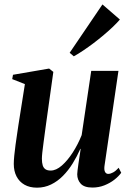

<svg xmlns="http://www.w3.org/2000/svg" viewBox="-20 -833 586 864"><path d="M146.5 11.5Q113.5 11.5 90.2 -1.8Q67 -15 54.5 -39Q42 -63 42 -95.5Q42 -110 44.2 -132.8Q46.5 -155.5 50 -181.8Q53.5 -208 57.2 -231.8Q61 -255.5 63 -271L92 -454.5L35 -477L38.5 -496.5L201 -524.5L220 -509.5L188 -281Q185.5 -262.5 182.2 -238.2Q179 -214 175.8 -190.2Q172.5 -166.5 170.5 -147.5Q168.5 -128.5 168.5 -119Q168.5 -101 172.2 -89Q176 -77 184.8 -71.2Q193.5 -65.5 208 -65.5Q232.5 -65.5 258.2 -88Q284 -110.5 307.5 -147Q331 -183.5 347.5 -225L390.5 -514H513L450 -85Q448 -68 452.8 -59.2Q457.5 -50.5 467 -50.5Q477 -50.5 489.2 -57.2Q501.5 -64 514 -78L525.5 -55.5Q514 -39.5 494.5 -24.2Q475 -9 449.8 1Q424.5 11 396 11Q359 11 343.2 -6.5Q327.5 -24 327.5 -49Q327.5 -53.5 329 -66.5Q330.5 -79.5 333 -96.5Q335.5 -113.5 338.2 -131.2Q341 -149 343 -163H341.5Q326.5 -129 307 -97.5Q287.5 -66 263.2 -41.5Q239 -17 209.8 -2.8Q180.5 11.5 146.5 11.5ZM293.5 -595.5 441 -813 519.5 -745Q506.5 -730 488 -712.2Q469.5 -694.5 447.2 -675.8Q425 -657 401.5 -639.2Q378 -621.5 355 -606Q332 -590.5 312 -579.5Z"/></svg>

Font: Merriweather 120pt SemiBold
Style: Italic
Weight: 600
Italic angle: -7.8°
Version: Version 2.101